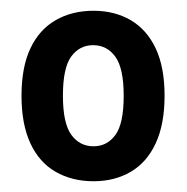

<svg xmlns="http://www.w3.org/2000/svg" viewBox="-20 -735 347 357"><path d="M154 -398Q114 -398 83.5 -415.5Q53 -433 36.5 -468.5Q20 -504 20 -557Q20 -610 36.5 -645Q53 -680 83.5 -697.5Q114 -715 154 -715Q193 -715 223 -697.5Q253 -680 269.5 -645Q286 -610 286 -557Q286 -504 269.5 -468.5Q253 -433 223 -415.5Q193 -398 154 -398ZM154 -463Q179 -463 194.5 -484Q210 -505 210 -557Q210 -608 194.5 -629.5Q179 -651 153 -651Q128 -651 112.5 -630Q97 -609 97 -557Q97 -506 112.5 -484.5Q128 -463 154 -463Z"/></svg>

Font: Nunito Sans 10pt Condensed
Style: Bold
Weight: 700
Width: 3
Designer: Vernon Adams
Foundry: Vernon Adams
Version: Version 3.101;gftools[0.9.27]